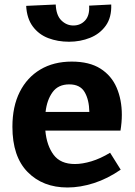

<svg xmlns="http://www.w3.org/2000/svg" viewBox="-20 -819 598 851"><path d="M279 12Q170 12 102.5 -56.5Q35 -125 35 -257Q35 -347 67.5 -411.5Q100 -476 159 -511Q218 -546 298 -546Q376 -546 425 -515Q474 -484 497 -430.5Q520 -377 520 -310Q520 -277 514 -240H181Q187 -174 217.5 -133Q248 -92 312 -92Q345 -92 385 -104Q425 -116 468 -142L515 -67Q457 -27 396.5 -7.5Q336 12 279 12ZM287 -445Q238 -445 213 -410.5Q188 -376 182 -323H376Q375 -377 355 -411Q335 -445 287 -445ZM286 -634Q236 -634 194 -650Q152 -666 125.5 -701.5Q99 -737 96 -793L227 -799Q229 -751 252 -728.5Q275 -706 305 -706Q337 -706 357.5 -728.5Q378 -751 375 -794L473 -799Q475 -742 449 -705.5Q423 -669 379.5 -651.5Q336 -634 286 -634Z"/></svg>

Font: Bitter
Style: Bold
Weight: 700
Designer: Sol Matas, and Bitter project Authors
Foundry: Sol Matas
Version: Version 2.001